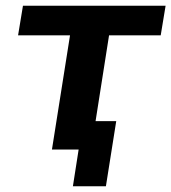

<svg xmlns="http://www.w3.org/2000/svg" viewBox="-20 -521 597 669"><path d="M234 128 254 0H161L224 -398H43L60 -501H557L540 -398H360L313 -99H385L349 128Z"/></svg>

Font: Nunito Sans 7pt
Style: Bold Italic
Weight: 700
Italic angle: -9°
Version: Version 3.101;gftools[0.9.27]